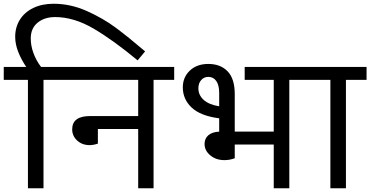

<svg xmlns="http://www.w3.org/2000/svg" viewBox="-40 -1004 1975 1024"><path d="M124 -799Q124 -760 138.5 -720.5Q153 -681 179 -647H302V-578H192V0H109V-578H-20V-647H100Q74 -685 57.5 -726.5Q41 -768 41 -808Q41 -859 66 -899Q91 -939 137.5 -961.5Q184 -984 246 -984Q336 -984 422.5 -945.5Q509 -907 577 -856.5Q645 -806 734 -730L694 -682Q564 -790 459 -851.5Q354 -913 254 -913Q197 -913 160.5 -883Q124 -853 124 -799Z M889 -578H779V0H697V-316H482V-238Q458 -230 438 -230Q398 -230 371.5 -254.5Q345 -279 345 -314Q345 -385 440 -385H697V-578H282V-647H889Z M1613 -578H1503V0H1420V-233H1212V-160Q1185 -150 1157 -150Q1112 -150 1081.5 -175.5Q1051 -201 1051 -236Q1051 -265 1071 -282.5Q1091 -300 1129 -302V-373Q1029 -386 982 -430.5Q935 -475 935 -538Q935 -592 972.5 -627.5Q1010 -663 1071 -663Q1136 -663 1174 -623.5Q1212 -584 1212 -502V-302H1420V-578H1265V-647H1613ZM1129 -437V-508Q1129 -550 1113.5 -572Q1098 -594 1071 -594Q1048 -594 1033 -577Q1018 -560 1018 -533Q1018 -497 1046 -471.5Q1074 -446 1129 -437Z M1915 -578H1805V0H1722V-578H1593V-647H1915Z"/></svg>

Font: Martel Sans
Style: Regular
Weight: 400
Designer: Dan Reynolds and Mathieu Réguer
Foundry: Dan Reynolds and Mathieu Réguer
Version: Version 1.002; ttfautohint (v1.1) -l 5 -r 5 -G 72 -x 0 -D la